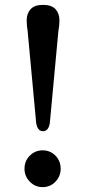

<svg xmlns="http://www.w3.org/2000/svg" viewBox="-20 -759 351 788"><path d="M156.5 -739Q192 -739 208 -721.2Q224 -703.5 224 -675Q224 -654.5 219.5 -630L184.5 -254Q179 -220.5 156.5 -220.5Q134 -220.5 128.5 -254L93.5 -630.5Q89.5 -654.5 89.5 -675Q89.5 -703.5 105.5 -721.2Q121.5 -739 156.5 -739ZM155 9Q124 9 102.2 -13.5Q80.5 -36 80.5 -66.5Q80.5 -98 102.2 -120Q124 -142 155 -142Q186.5 -142 207.8 -120Q229 -98 229 -66.5Q229 -36 207.8 -13.5Q186.5 9 155 9Z"/></svg>

Font: Fraunces 9pt S050
Style: Regular
Weight: 400
Version: Version 1.000; ttfautohint (v1.8.3)